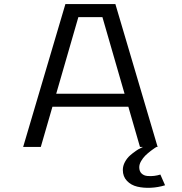

<svg xmlns="http://www.w3.org/2000/svg" viewBox="-20 -720 890 941"><path d="M666 0 609 -197H237L180 0H93.5L300.5 -700H545.5L752.5 0H747.5Q744 2 738.2 5.5Q732.5 9 718 20.2Q703.5 31.5 692.2 42.5Q681 53.5 671.8 69.2Q662.5 85 662.5 99.5Q662.5 119.5 673.8 130.2Q685 141 702.5 142.5Q720 144 735.8 142Q751.5 140 766 135.5L789 188Q755 198.5 719.5 200.2Q684 202 653 194.8Q622 187.5 602 166.2Q582 145 582 113Q582 93 592.2 74Q602.5 55 617 42.2Q631.5 29.5 646 19.5Q660.5 9.5 671 5L681 0ZM364 -636 255.5 -260.5H590.5L482 -636Z"/></svg>

Font: League Mono Wide Light
Style: Regular
Weight: 300
Width: 8
Designer: Tyler Finck
Foundry: The League of Moveable Type / Tyler Finck
Version: Version 2.210